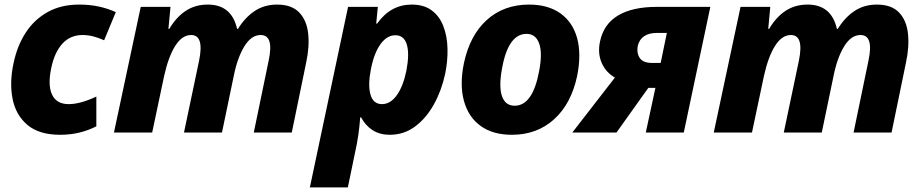

<svg xmlns="http://www.w3.org/2000/svg" viewBox="-20 -579 4035 839"><path d="M243 10Q151 10 100 -33Q49 -76 35 -147Q21 -218 39 -302Q55 -379 92.5 -436.5Q130 -494 188.5 -526.5Q247 -559 326 -559Q372 -559 411.5 -550.5Q451 -542 486 -526L435 -403Q411 -414 387.5 -420Q364 -426 341 -426Q287 -426 252.5 -388Q218 -350 204 -282Q188 -207 207.5 -165.5Q227 -124 280 -124Q331 -124 401 -157V-27Q366 -9 326.5 0.5Q287 10 243 10Z M478 0 595 -549H725L716 -453H720Q750 -504 791.5 -531.5Q833 -559 888 -559Q992 -559 1016 -453H1020Q1051 -503 1093 -531Q1135 -559 1191 -559Q1254 -559 1287 -525Q1320 -491 1326.5 -433.5Q1333 -376 1318 -306L1255 0H1089L1154 -314Q1178 -426 1119 -426Q1078 -426 1047.5 -376Q1017 -326 1001 -245L950 0H784L850 -314Q873 -426 815 -426Q776 -426 746 -379Q716 -332 697 -246L645 0Z M1334 240 1501 -549H1631L1624 -476H1628Q1687 -559 1779 -559Q1832 -559 1866 -534Q1900 -509 1917 -465.5Q1934 -422 1935.5 -367.5Q1937 -313 1925 -255Q1909 -182 1875.5 -122Q1842 -62 1793.5 -26Q1745 10 1683 10Q1640 10 1608.5 -10Q1577 -30 1558 -66H1554Q1551 -26 1546 9.5Q1541 45 1530 95L1500 240ZM1649 -124Q1686 -124 1714 -163Q1742 -202 1756 -271Q1770 -345 1757.5 -385Q1745 -425 1708 -425Q1671 -425 1643 -386.5Q1615 -348 1601 -278Q1587 -207 1599 -165.5Q1611 -124 1649 -124Z M2217 10Q2134 10 2080.5 -28.5Q2027 -67 2007.5 -137.5Q1988 -208 2007 -302Q2033 -425 2107.5 -492Q2182 -559 2292 -559Q2375 -559 2429 -520.5Q2483 -482 2502 -412Q2521 -342 2502 -247Q2476 -125 2401 -57.5Q2326 10 2217 10ZM2229 -117Q2308 -117 2336 -269Q2351 -347 2336 -389Q2321 -431 2281 -431Q2201 -431 2174 -281Q2159 -201 2173.5 -159Q2188 -117 2229 -117Z M2481 0 2667 -240Q2627 -263 2609 -305Q2591 -347 2602 -398Q2618 -474 2681 -511.5Q2744 -549 2850 -549H3084L2968 0H2802L2844 -195H2813L2674 0ZM2830 -304H2867L2894 -435H2849Q2816 -435 2795 -421Q2774 -407 2767 -379Q2761 -349 2775 -326.5Q2789 -304 2830 -304Z M3099 0 3216 -549H3346L3337 -453H3341Q3371 -504 3412.5 -531.5Q3454 -559 3509 -559Q3613 -559 3637 -453H3641Q3672 -503 3714 -531Q3756 -559 3812 -559Q3875 -559 3908 -525Q3941 -491 3947.5 -433.5Q3954 -376 3939 -306L3876 0H3710L3775 -314Q3799 -426 3740 -426Q3699 -426 3668.5 -376Q3638 -326 3622 -245L3571 0H3405L3471 -314Q3494 -426 3436 -426Q3397 -426 3367 -379Q3337 -332 3318 -246L3266 0Z"/></svg>

Font: Noto Sans ExtraBold
Style: Italic
Weight: 800
Italic angle: -12°
Designer: Monotype Design Team
Foundry: Monotype Imaging Inc.
Version: Version 2.013; ttfautohint (v1.8.4.7-5d5b)